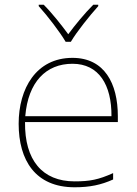

<svg xmlns="http://www.w3.org/2000/svg" viewBox="-20 -783 580 813"><path d="M258 -606H280C304 -647 359 -716 396 -757V-763H375C338 -726 297 -676 269 -638C241 -676 202 -726 165 -763H144V-757C181 -716 234 -647 258 -606ZM287 -538C133 -538 59 -408 59 -259C59 -104 130 10 296 10C360 10 408 0 459 -23V-50C397 -22 360 -15 296 -15C159 -15 84 -105 86 -266H479V-291C479 -430 422 -538 287 -538ZM287 -513C399 -513 453 -423 452 -291H87C99 -436 175 -513 287 -513Z"/></svg>

Font: Noto Sans Arabic UI Th
Style: Regular
Weight: 100
Designer: Monotype Design Team, Nadine Chahine and Nizar Qandah
Foundry: Monotype Imaging Inc.
Version: Version 2.010